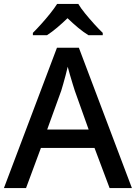

<svg xmlns="http://www.w3.org/2000/svg" viewBox="-20 -961 695 981"><path d="M540 0 463 -205H189L113 0H0L271 -717H383L654 0ZM362 -498Q359 -508 351.5 -531.5Q344 -555 337 -580Q330 -605 326 -620Q321 -599 315 -575.5Q309 -552 303 -532Q297 -512 293 -498L221 -299H433ZM380 -941Q393 -919 415.5 -891.5Q438 -864 462 -837.5Q486 -811 505 -793V-781H432Q406 -797 379 -819.5Q352 -842 325 -868Q298 -842 272 -820Q246 -798 220 -781H148V-793Q167 -812 190.5 -838Q214 -864 236 -891.5Q258 -919 272 -941Z"/></svg>

Font: Noto Sans Khmer Medium
Style: Regular
Weight: 500
Version: Version 2.003